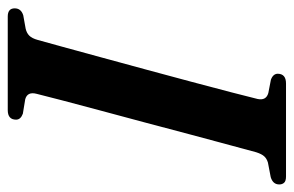

<svg xmlns="http://www.w3.org/2000/svg" viewBox="-154 -592 740 483"><g transform="rotate(90 215.5 -350.0)"><path d="M209.5 -72.5Q203.5 -49.5 223 -44L259.5 -38Q274.5 -32.5 274.5 -21Q274.5 0 250.5 0H15Q-5.5 0 -5.5 -17.5Q-5.5 -33.5 12 -39L45.5 -45Q56.5 -47.5 63.2 -54.2Q70 -61 74 -75.5Q80 -96.5 91.5 -138.8Q103 -181 118 -235.8Q133 -290.5 149 -349.8Q165 -409 179.8 -464.2Q194.5 -519.5 205.8 -562.8Q217 -606 222.5 -628.5Q227 -650 207.5 -655.5L174 -662Q159 -667.5 159 -679.5Q159.5 -700 183.5 -700H417.5Q429 -700 433.2 -695.2Q437.5 -690.5 437.5 -683Q437.5 -667 419 -661.5L382.5 -654.5Q372.5 -651.5 366.8 -645.2Q361 -639 356.5 -625Q350.5 -603 338.8 -559.5Q327 -516 312.2 -460.5Q297.5 -405 281.8 -345.8Q266 -286.5 251.2 -231.8Q236.5 -177 225.5 -135Q214.5 -93 209.5 -72.5Z"/></g></svg>

Font: Fraunces 144pt S050 SemiBold
Style: Italic
Weight: 600
Italic angle: -16°
Version: Version 1.000; ttfautohint (v1.8.3)